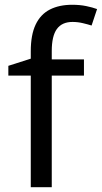

<svg xmlns="http://www.w3.org/2000/svg" viewBox="-20 -785 427 805"><path d="M332 -468H197V0H109V-468H15V-509L109 -539V-570Q109 -639 129.5 -682Q150 -725 189 -745Q228 -765 283 -765Q315 -765 341.5 -759.5Q368 -754 387 -747L364 -678Q348 -683 327 -688Q306 -693 284 -693Q240 -693 218.5 -663.5Q197 -634 197 -571V-536H332Z"/></svg>

Font: binaryvertical115
Style: Book
Weight: 400
Designer: Jelle Bosma - Monotype Design Team
Foundry: Monotype Imaging Inc.
Version: Version 2.003